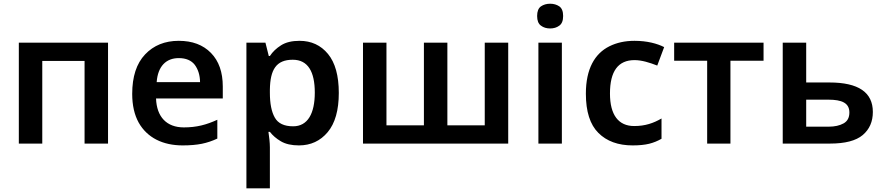

<svg xmlns="http://www.w3.org/2000/svg" viewBox="-20 -771 4748 1031"><path d="M81.1 -542V0H207V-443.8H434.1V0H560.1V-542Z M939.9 -551.8C865.2 -551.8 805.2 -527.3 759.3 -479C712.9 -430.2 689.9 -359.4 689.9 -267.1C689.9 -205.6 701.7 -154.3 724.6 -112.8C771 -30.3 856 9.8 960.9 9.8C1001 9.8 1035.2 6.8 1064 1C1092.8 -4.9 1120.1 -14.2 1147 -26.9V-127.9C1088.4 -101.1 1036.1 -86.9 967.3 -86.9C875 -86.9 821.3 -143.1 817.9 -242.2H1176.3V-306.2C1176.3 -383.3 1155.3 -443.4 1112.8 -486.8C1070.3 -530.3 1012.7 -551.8 939.9 -551.8ZM939.9 -459C978.5 -459 1007.3 -446.8 1025.9 -422.9C1043.9 -398.4 1053.7 -367.7 1054.2 -330.1H821.3C827.6 -415.5 872.1 -459 939.9 -459Z M1588.4 -551.8C1547.9 -551.8 1514.6 -543.9 1489.3 -527.8C1463.9 -511.7 1443.8 -492.7 1429.2 -470.2H1423.3L1405.3 -542H1303.2V240.2H1429.2V20C1429.2 -5.4 1425.3 -37.6 1421.4 -63H1429.2C1443.8 -43.9 1463.4 -26.9 1488.3 -12.2C1513.2 2.4 1545.4 9.8 1585 9.8C1648.4 9.8 1700.2 -14.2 1739.7 -61.5C1779.3 -108.9 1799.3 -179.2 1799.3 -272C1799.3 -364.7 1779.8 -434.6 1741.2 -481.4C1702.6 -528.3 1651.4 -551.8 1588.4 -551.8ZM1552.2 -450.2C1633.8 -450.2 1670.4 -385.7 1670.4 -273.9C1670.4 -162.1 1632.8 -92.8 1554.2 -92.8C1505.9 -92.8 1473.1 -108.4 1455.6 -139.6C1438 -170.4 1429.2 -214.8 1429.2 -272.9V-289.1C1430.7 -397 1462.9 -450.2 1552.2 -450.2Z M2583 -542V-98.1H2382.3V-542H2256.3V-98.1H2055.2V-542H1929.2V0H2709V-542Z M2934.1 -751C2915 -751 2898.4 -746.1 2884.8 -736.8C2871.1 -727.1 2864.3 -710 2864.3 -685.1C2864.3 -660.2 2871.1 -643.1 2884.8 -633.3C2898.4 -623 2915 -618.2 2934.1 -618.2C2953.1 -618.2 2969.7 -623 2983.4 -633.3C2997.1 -643.1 3003.9 -660.2 3003.9 -685.1C3003.9 -710 2997.1 -727.1 2983.4 -736.8C2969.7 -746.1 2953.1 -751 2934.1 -751ZM2871.1 -542V0H2997.1V-542Z M3377 9.8C3412.6 9.8 3441.9 6.8 3465.8 1C3489.3 -4.9 3511.2 -13.7 3532.2 -25.9V-134.8C3489.3 -109.9 3445.3 -94.2 3385.3 -94.2C3301.3 -94.2 3255.4 -153.3 3255.4 -269C3255.4 -388.7 3299.3 -448.2 3387.2 -448.2C3425.8 -448.2 3467.8 -435.1 3509.3 -418.9L3546.4 -518.1C3508.8 -537.1 3455.1 -551.8 3387.2 -551.8C3336.4 -551.8 3291.5 -542 3252.4 -522.5C3173.8 -483.4 3126 -401.4 3126 -268.1C3126 -171.9 3148.4 -101.6 3193.4 -57.1C3237.8 -12.7 3299.3 9.8 3377 9.8Z M4080.1 -542H3600.1V-444.8H3777.3V0H3902.3V-444.8H4080.1Z M4309.1 -328.1V-542H4183.1V0H4436C4517.6 0 4576.2 -15.1 4612.8 -45.9C4648.9 -76.7 4667 -117.7 4667 -169.9C4667 -275.4 4589.4 -328.1 4434.1 -328.1ZM4541 -167C4541 -139.6 4530.8 -120.1 4509.8 -108.4C4488.8 -96.7 4461.9 -90.8 4430.2 -90.8H4309.1V-235.8H4428.2C4501 -235.8 4541 -217.8 4541 -167Z"/></svg>

Font: Noto Reveo Sans
Style: Regular
Weight: 600
Designer: Monotype Design Team
Foundry: Monotype Imaging Inc.
Version: Version 2.007